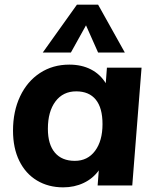

<svg xmlns="http://www.w3.org/2000/svg" viewBox="-20 -798 670 826"><path d="M589 -507 549 0H400L405 -65Q380 -30 340 -11Q300 8 252 8Q188 8 139 -21.5Q90 -51 63 -106Q36 -161 36 -236Q36 -319 66.5 -383.5Q97 -448 152 -484Q207 -520 278 -520Q331 -520 371 -499.5Q411 -479 435 -440L440 -507ZM421 -264Q421 -334 392 -369.5Q363 -405 308 -405Q251 -405 218.5 -361.5Q186 -318 186 -244Q186 -177 216 -141.5Q246 -106 302 -106Q357 -106 389 -149Q421 -192 421 -264ZM285 -572H164L311 -778H402L517 -572H402L350 -689Z"/></svg>

Font: Muli ExtraBold
Style: Italic
Weight: 800
Italic angle: -4.541°
Designer: Vernon Adams
Foundry: Vernon Adams
Version: Version 2.000